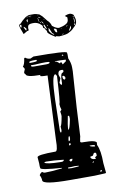

<svg xmlns="http://www.w3.org/2000/svg" viewBox="-79 -710 458 756"><g transform="rotate(-10 150.0 -332.0)"><path d="M45.9 -502.9H48.8Q56.6 -496.1 68.4 -496.1L81.1 -502Q213.9 -502 213.9 -494.1L214.8 -487.3V-470.7Q223.6 -451.2 223.6 -433.6V-418Q211.9 -258.8 208 -160.2Q206.1 -154.3 204.1 -139.6Q205.1 -135.7 212.9 -135.7H215.8Q268.6 -135.7 268.6 -123L267.6 -121.1V-115.2Q279.3 -91.8 279.3 -41L283.2 -2L280.3 0L237.3 2H139.6Q30.3 2 30.3 -15.6Q30.3 -26.4 24.4 -37.1Q27.3 -43.9 34.2 -47.9H37.1Q41 -43.9 45.9 -43.9H47.9Q76.2 -43.9 115.2 -48.8V-50.8Q31.2 -56.6 31.2 -64.5L30.3 -72.3V-83L28.3 -108.4Q28.3 -118.2 101.6 -118.2Q111.3 -118.2 111.3 -162.1L123 -418.9H121.1Q93.8 -418.9 93.8 -422.9Q93.8 -423.8 96.7 -425.8Q38.1 -425.8 38.1 -439.5Q34.2 -440.4 34.2 -447.3L39.1 -459Q39.1 -462.9 33.2 -469.7Q41 -477.5 43.9 -501ZM61.5 -483.4V-479.5H66.4Q91.8 -479.5 91.8 -483.4L89.8 -487.3H86.9Q61.5 -487.3 61.5 -483.4ZM194.3 -490.2 191.4 -487.3 195.3 -484.4H197.3V-487.3ZM83 -469.7H65.4V-466.8Q65.4 -462.9 79.1 -462.9H89.8H92.8H125Q139.6 -462.9 139.6 -467.8V-468.8Q139.6 -473.6 83 -469.7ZM169.9 -468.8 161.1 -469.7V-467.8Q168 -467.8 177.7 -458H179.7Q181.6 -458 181.6 -460.9H183.6Q187.5 -460.9 188.5 -452.1H190.4L204.1 -461.9V-467.8L183.6 -468.8ZM166 -414.1 170.9 -399.4 164.1 -381.8Q168 -373 170.9 -373H171.9L173.8 -378.9V-384.8Q173.8 -419.9 184.6 -419.9L187.5 -423.8V-427.7L184.6 -430.7H178.7Q166 -430.7 166 -414.1ZM135.7 -321.3 132.8 -195.3Q133.8 -188.5 135.7 -188.5Q138.7 -188.5 139.6 -197.3L138.7 -211.9Q143.6 -216.8 149.4 -251V-256.8L147.5 -270.5Q153.3 -275.4 153.3 -277.3Q149.4 -288.1 149.4 -298.8V-300.8Q153.3 -300.8 159.2 -410.2Q156.2 -418 153.3 -418Q138.7 -418 135.7 -321.3ZM183.6 -407.2 179.7 -406.2V-400.4Q179.7 -394.5 184.6 -391.6H187.5L190.4 -395.5V-400.4Q188.5 -405.3 183.6 -407.2ZM178.7 -248H173.8Q166 -211.9 166 -194.3H167Q171.9 -194.3 179.7 -234.4V-241.2ZM160.2 -156.2V-149.4H162.1Q167 -151.4 167 -161.1V-168H164.1Q162.1 -168 160.2 -156.2ZM162.1 -141.6 159.2 -137.7V-132.8H162.1L166 -135.7V-138.7L163.1 -141.6ZM240.2 -118.2 237.3 -117.2Q243.2 -112.3 258.8 -111.3V-114.3Q258.8 -118.2 246.1 -118.2ZM244.1 -77.1 232.4 -74.2Q234.4 -62.5 250 -62.5H252.9V-65.4L251 -68.4Q251 -69.3 258.8 -74.2V-79.1Q258.8 -85.9 254.9 -86.9H251Q248 -85.9 244.1 -77.1ZM57.6 -85.9 50.8 -84V-83Q58.6 -75.2 111.3 -74.2H118.2Q126 -74.2 127.9 -79.1V-81.1Q86.9 -85.9 57.6 -85.9ZM149.4 -74.2 153.3 -69.3Q162.1 -69.3 162.1 -79.1H157.2Q151.4 -79.1 149.4 -74.2ZM241.2 -54.7 238.3 -50.8V-48.8H240.2L243.2 -52.7V-54.7ZM166 -48.8 153.3 -47.9H139.6V-43.9L153.3 -43L181.6 -44.9V-47.9H177.7ZM265.6 -15.6 261.7 -12.7V-9.8H267.6L268.6 -12.7L267.6 -15.6ZM251 -642.6V-643.6H252.9V-642.6Q258.8 -641.6 263.7 -637.7Q265.6 -637.7 270.5 -618.2V-610.4Q270.5 -597.7 254.9 -585Q247.1 -576.2 236.3 -571.3Q228.5 -564.5 195.3 -562.5Q193.4 -562.5 182.6 -565.4V-563.5H181.6L178.7 -564.5Q156.2 -578.1 151.4 -585.9Q151.4 -594.7 147.5 -595.7Q145.5 -601.6 143.1 -604Q140.6 -606.4 138.7 -605.5Q138.7 -616.2 133.8 -619.1Q120.1 -632.8 101.6 -631.8Q91.8 -631.8 85.9 -628.9Q80.1 -626 80.1 -613.3L81.1 -606.4H78.1Q79.1 -605.5 77.1 -605.5L76.2 -604.5Q75.2 -604.5 75.2 -605.5Q73.2 -604.5 58.6 -595.7Q46.9 -625 46.9 -631.8L48.8 -635.7Q53.7 -636.7 63.5 -648.4Q79.1 -662.1 82 -662.1Q88.9 -666 93.8 -666H107.4H113.3Q118.2 -666 132.8 -661.1L143.6 -651.4L159.2 -631.8Q169.9 -623 173.8 -608.4Q189.5 -595.7 200.2 -595.7Q216.8 -598.6 227.5 -604.5Q239.3 -610.4 239.3 -623V-630.9Q236.3 -632.8 230.5 -637.7Q243.2 -643.6 251 -642.6ZM158.2 -592.8V-590.8Q165 -578.1 175.8 -572.3L176.8 -573.2Q177.7 -575.2 169.9 -580.1Q161.1 -602.5 159.2 -602.5ZM181.6 -595.7H178.7Q182.6 -580.1 187.5 -580.1H190.4L189.5 -591.8Q185.5 -595.7 181.6 -595.7ZM143.6 -619.1 141.6 -616.2Q143.6 -605.5 151.4 -598.6V-602.5Q145.5 -619.1 143.6 -619.1ZM246.1 -595.7 236.3 -578.1V-577.1Q248 -582 247.1 -594.7Q247.1 -595.7 246.1 -595.7ZM72.3 -616.2Q63.5 -626 63.5 -623V-620.1L70.3 -607.4Q73.2 -610.4 73.2 -613.3Q73.2 -615.2 72.3 -616.2ZM263.7 -626Q261.7 -626 262.7 -622.1Q262.7 -605.5 264.6 -605.5H265.6V-616.2Q265.6 -620.1 263.7 -626ZM54.7 -633.8H52.7Q49.8 -632.8 49.8 -630.9Q49.8 -623 52.7 -623H54.7Q55.7 -623 55.7 -630.9Q55.7 -633.8 54.7 -633.8ZM84 -650.4H83Q75.2 -648.4 82 -637.7Q82 -638.7 82.5 -640.1Q83 -641.6 83.5 -644Q84 -646.5 84 -648.4ZM123 -647.5V-646.5Q126 -631.8 127 -631.8H127.9L125 -646.5L124 -647.5ZM135.7 -632.8H134.8Q140.6 -623 142.6 -623H143.6Q140.6 -630.9 135.7 -632.8ZM127 -652.3H126Q126 -649.4 132.8 -648.4H133.8H134.8V-649.4Q134.8 -650.4 127 -652.3ZM90.8 -662.1H89.8V-660.2H100.6V-661.1Q97.7 -662.1 90.8 -662.1ZM262.7 -602.5H260.7V-596.7L262.7 -595.7Q263.7 -595.7 263.7 -601.6V-602.5ZM234.4 -599.6H231.4L227.5 -595.7H228.5L234.4 -598.6ZM210.9 -570.3 208 -568.4V-567.4Q211.9 -567.4 213.9 -569.3L212.9 -570.3ZM155.3 -616.2H154.3L156.2 -610.4H158.2L157.2 -613.3ZM132.8 -629.9H129.9Q129.9 -627 132.8 -627H133.8V-627.9ZM144.5 -640.6Q147.5 -637.7 148.4 -637.7H149.4Q148.4 -640.6 144.5 -640.6ZM261.7 -630.9H260.7Q260.7 -627.9 262.7 -627.9H263.7V-630.9ZM82 -659.2V-658.2H83L86.9 -659.2L85 -660.2H84ZM125 -657.2H124L125 -656.2H126V-657.2ZM207 -592.8V-591.8H209H210V-592.8ZM256.8 -629.9V-628.9V-627.9ZM94.7 -655.3H93.8V-654.3H94.7L95.7 -655.3ZM78.1 -632.8 79.1 -631.8Q80.1 -631.8 81.1 -632.8ZM79.1 -651.4H78.1H80.1H81.1Z"/></g></svg>

Font: Love Ya Like A Sister
Style: Regular
Weight: 400
Designer: Kimberly Geswein
Foundry: Kimberly Geswein
Version: Version 1.002 2007